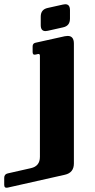

<svg xmlns="http://www.w3.org/2000/svg" viewBox="-103 -607 451 911"><path d="M-83 270C-83 281.2 -77.6 285.6 -66.4 283.2L204.6 222.2C233.4 215.8 247.6 197.8 247.6 168.5V-400.4C247.6 -424.3 237.8 -436.5 218.3 -436.5C214.4 -436.5 209.5 -436 204.6 -435.1L65.9 -404.3C56.2 -402.3 51.8 -396.5 51.8 -386.7V-359.9C51.8 -350.1 56.2 -345.7 65.9 -348.1L76.7 -350.6C83 -352.1 86.4 -349.1 86.4 -342.8V137.2C86.4 166.5 72.3 184.6 43.5 190.9L-66.4 215.8C-77.6 218.3 -83 225.6 -83 236.8ZM90.3 -527.8C90.3 -550.8 101.1 -564.5 123.5 -569.3L195.8 -585.4C199.7 -586.4 203.6 -586.9 206.5 -586.9C221.7 -586.9 229 -577.6 229 -558.6V-518.6C229 -495.6 218.3 -481.9 195.8 -477.1L123.5 -460.9C119.6 -460 115.7 -459.5 112.8 -459.5C97.7 -459.5 90.3 -468.8 90.3 -487.8Z"/></svg>

Font: QTS-Omar 
Style: Regular
Weight: 400
Designer: Mohammed Abd El khaliq
Foundry: QafType Studio
Version: Version 1.001